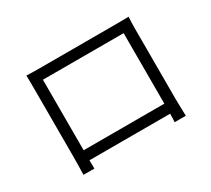

<svg xmlns="http://www.w3.org/2000/svg" viewBox="-132 -912 1264 1149"><g transform="rotate(-30 500.0 -338.0)"><path d="M781.2 -609.4H223.6V-122.1H781.2ZM853.5 -607.4V-113.3Q853.5 -95.7 855 -47.4Q856.4 1 856.4 4.9H779.3Q779.3 1 779.8 -6.8Q780.3 -14.6 780.8 -28.8Q781.2 -43 781.2 -52.7H223.6L224.6 4.9H149.4Q149.4 0 150.4 -47.4Q151.4 -94.7 151.4 -113.3V-607.4Q151.4 -656.2 150.4 -680.7Q189.5 -678.7 236.3 -678.7H769.5Q827.1 -678.7 856.4 -679.7Q853.5 -644.5 853.5 -607.4Z"/></g></svg>

Font: Gen Shin Gothic Monospace Normal
Style: Regular
Weight: 350
Designer: [Source Han Sans]
Ryoko NISHIZUKA  (kana & ideographs); Paul D. Hunt (Latin, Greek & Cyrillic); Wenlong ZHANG  (bopomofo
Version: Version 1.002.20150607